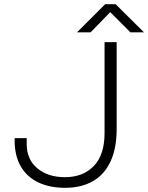

<svg xmlns="http://www.w3.org/2000/svg" viewBox="-20 -888 710 920"><path d="M292 12Q219 12 164.5 -13.5Q110 -39 80 -90Q50 -141 50 -217V-226H108V-197Q108 -124 159 -81.5Q210 -39 291 -39Q378 -39 429.5 -92.5Q481 -146 481 -250V-686H539V-270Q539 -177 509.5 -114Q480 -51 424.5 -19.5Q369 12 292 12ZM349 -733 484 -868H534L670 -733H605L496 -842H520L414 -733Z"/></svg>

Font: Archivo Expanded Thin
Style: Regular
Weight: 250
Width: 7
Designer: Hector Gatti
Foundry: Omnibus-Type
Version: Version 2.001